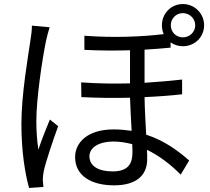

<svg xmlns="http://www.w3.org/2000/svg" viewBox="-20 -879 1040 951"><path d="M423 -105C423 -148 470 -178 541 -178C572 -178 604 -173 635 -165C636 -148 636 -134 636 -123C636 -70 616 -30 538 -30C468 -30 423 -56 423 -105ZM226 -744 138 -752C138 -730 135 -704 131 -681C119 -598 86 -412 86 -265C86 -129 104 -20 124 52L195 47C194 36 193 21 192 12C192 0 194 -19 197 -33C208 -82 243 -185 268 -254L227 -287C210 -246 185 -183 170 -138C163 -187 160 -230 160 -279C160 -391 189 -584 208 -677C212 -695 220 -727 226 -744ZM826 -754C826 -787 852 -814 886 -814C919 -814 947 -787 947 -754C947 -720 919 -694 886 -694C852 -694 826 -720 826 -754ZM782 -754C782 -738 785 -723 791 -710C683 -697 544 -691 398 -702V-632C477 -628 553 -628 624 -630V-466C546 -464 464 -465 382 -471L383 -398C463 -394 546 -393 624 -395C626 -342 629 -282 632 -231C604 -235 574 -238 543 -238C411 -238 352 -171 352 -101C352 -7 434 39 545 39C652 39 709 -8 709 -90C709 -104 709 -120 708 -137C768 -108 825 -65 875 -14L917 -84C867 -128 797 -182 704 -212C701 -270 697 -335 696 -398C766 -401 829 -406 882 -412V-485C826 -479 763 -473 696 -469V-633C743 -636 787 -639 825 -643V-669C842 -657 863 -650 886 -650C944 -650 991 -695 991 -754C991 -812 944 -859 886 -859C827 -859 782 -812 782 -754Z"/></svg>

Font: Source Han Sans TC
Style: Regular
Weight: 400
Designer: Ryoko NISHIZUKA 西塚涼子 (kana, bopomofo & ideographs); Paul D. Hunt (Latin, Greek & Cyrillic); Sandoll Communications 산돌커뮤니
Foundry: Adobe
Version: Version 2.002;hotconv 1.0.116;makeotfexe 2.5.65601